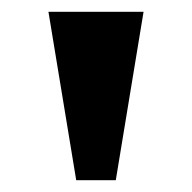

<svg xmlns="http://www.w3.org/2000/svg" viewBox="-20 -734 325 325"><path d="M109 -429H176L223 -714H62Z"/></svg>

Font: Noto Serif Ethiopic ExtraCondensed Black
Style: Regular
Weight: 900
Width: 2
Designer: Monotype Design Team
Foundry: Monotype Imaging Inc.
Version: Version 2.102